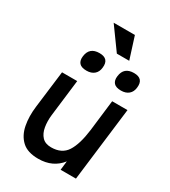

<svg xmlns="http://www.w3.org/2000/svg" viewBox="-218 -1011 999 1128"><g transform="rotate(30 281.5 -447.0)"><path d="M356 -904 403 -756H319L212 -904ZM154 -643Q162 -708 230 -708Q296 -708 288 -643Q285 -613 265.5 -596.5Q246 -580 214 -580Q179 -580 164.5 -596.5Q150 -613 154 -643ZM388 -643Q396 -708 464 -708Q530 -708 522 -643Q519 -613 499.5 -596.5Q480 -580 448 -580Q413 -580 398.5 -596.5Q384 -613 388 -643ZM168 -252Q163 -208 169.5 -170Q176 -132 197.5 -109Q219 -86 259 -86Q331 -86 364 -137Q397 -188 410 -290L435 -500H539L478 0H374L381 -61Q354 -26 315.5 -8Q277 10 227 10Q154 10 116 -25.5Q78 -61 66.5 -120Q55 -179 64 -250L95 -500H198Z"/></g></svg>

Font: Haskoy SemiBold
Style: Italic
Weight: 600
Designer: Ertekin Erdin
Foundry: Ertekin Erdin
Version: Version 2.000; ttfautohint (v1.8.4.7-5d5b)